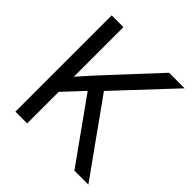

<svg xmlns="http://www.w3.org/2000/svg" viewBox="-192 -877 1026 1026"><g transform="rotate(45 321.5 -364.0)"><path d="M136.2 -208V-319.8Q161.6 -349.1 186.8 -377.7Q211.9 -406.2 237.5 -434.3Q263.2 -462.4 289.6 -490.7L509.3 -727.5H627L316.4 -396H312ZM75.7 0V-727.5H164.6V-475.1V-320.3V-276.9V0ZM521.5 0 255.4 -372.6 310.5 -442.9 627 0Z"/></g></svg>

Font: Inter 28pt
Style: Regular
Weight: 400
Designer: Rasmus Andersson
Foundry: rsms
Version: Version 4.001;git-66647c0bb